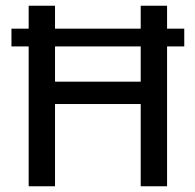

<svg xmlns="http://www.w3.org/2000/svg" viewBox="-20 -650 682 670"><path d="M623 -550V-488H563V0H471V-287H172V0H80V-488H20V-550H80V-630H172V-550H471V-630H563V-550ZM471 -365V-488H172V-365Z"/></svg>

Font: Mukta Malar
Style: Regular
Weight: 400
Designer: Aadarsh Rajan, Girish Dalvi, Yashodeep Gholap
Foundry: Ek Type
Version: Version 2.538;PS 1.000;hotconv 16.6.51;makeotf.lib2.5.65220;